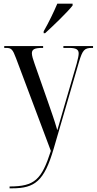

<svg xmlns="http://www.w3.org/2000/svg" viewBox="-20 -786 525 1042"><path d="M217 -616V-606H225C271 -648 347 -721 374 -756V-766H291C272 -721 245 -665 217 -616ZM32 226V236H46C170 236 220 196 271 22L409 -451C428 -514 438 -526 479 -526H485V-536H324V-526H355C395 -526 407 -516 407 -496C407 -486 404 -469 396 -440L330 -214C317 -169 303 -119 291 -79C272 -145 264 -163 241 -231L168 -439C159 -464 153 -484 153 -497C153 -518 168 -526 209 -526H214V-536H3V-526H13C42 -526 49 -518 67 -470L256 33C206 188 169 226 32 226Z"/></svg>

Font: Noto Serif Display Condensed
Style: Regular
Weight: 400
Width: 3
Designer: Monotype Design Team
Foundry: Monotype Imaging Inc.
Version: Version 2.009